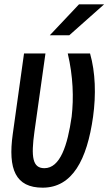

<svg xmlns="http://www.w3.org/2000/svg" viewBox="-20 -827 501 887"><path d="M345 -807 210 -664H300L461 -807ZM91 -580 39 -208C16 -45 52 40 177 40C314 40 382 -88 410 -288C424 -389 421 -493 396 -580H293C318 -474 321 -374 311 -288C292 -155 258 -50 185 -50C130 -50 123 -102 139 -218L190 -580Z"/></svg>

Font: Smiley Sans Oblique
Style: Regular
Weight: 400
Italic angle: -8°
Designer: oooooohmygosh, Nagisa Chen, Janine Sui, Heda Shi, Jian Li
Foundry: atelierAnchor
Version: Version 2.0.1